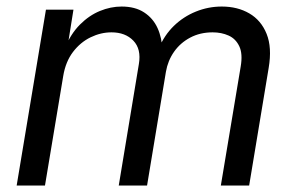

<svg xmlns="http://www.w3.org/2000/svg" viewBox="-20 -576 916 596"><path d="M31.7 0 122.6 -545.9H208L188.5 -423.8L181.2 -426.3Q199.7 -471.2 228.3 -499.8Q256.8 -528.3 290.3 -542Q323.7 -555.7 357.4 -555.7Q399.4 -555.7 427.2 -537.6Q455.1 -519.5 469 -489Q482.9 -458.5 483.9 -419.9L473.1 -425.8Q489.7 -466.3 519.5 -495.4Q549.3 -524.4 587.9 -540Q626.5 -555.7 668.5 -555.7Q717.3 -555.7 753.9 -534.4Q790.5 -513.2 807.6 -470.9Q824.7 -428.7 814 -365.2L753.4 0H665.5L727.1 -369.1Q733.9 -408.7 722.9 -432.1Q711.9 -455.6 689.7 -465.6Q667.5 -475.6 640.1 -475.6Q601.1 -475.6 570.3 -459.2Q539.6 -442.9 520.3 -415.3Q501 -387.7 495.1 -353.5L436.5 0H348.6L411.1 -377.4Q418.9 -423.8 394 -449.7Q369.1 -475.6 326.2 -475.6Q293 -475.6 261.2 -460.2Q229.5 -444.8 206.5 -414.6Q183.6 -384.3 176.3 -340.3L119.6 0Z"/></svg>

Font: Inter
Style: Italic
Weight: 400
Italic angle: -9.3988°
Designer: Rasmus Andersson
Foundry: rsms
Version: Version 4.001;git-66647c0bb